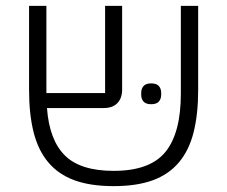

<svg xmlns="http://www.w3.org/2000/svg" viewBox="-20 -622 774 654"><path d="M367 12Q288 12 233.5 -8Q179 -28 144.5 -69Q110 -110 94.5 -171.5Q79 -233 79 -316V-602H138V-305H338V-602H396V-316Q396 -288 380 -271Q364 -254 333 -254H140Q148 -145 201 -92.5Q254 -40 367 -40Q491 -40 543.5 -104.5Q596 -169 596 -303V-602H655V-316Q655 -233 639.5 -171.5Q624 -110 589.5 -69Q555 -28 500.5 -8Q446 12 367 12ZM495 -267Q477 -267 469 -276Q461 -285 461 -299V-306Q461 -320 469 -329Q477 -338 495 -338Q513 -338 521 -329Q529 -320 529 -306V-299Q529 -285 521 -276Q513 -267 495 -267Z"/></svg>

Font: IBM Plex Sans Hebrew Light
Style: Regular
Weight: 300
Designer: Mike Abbink, Paul van der Laan, Pieter van Rosmalen, Yanek Iontef
Foundry: Bold Monday
Version: Version 1.2